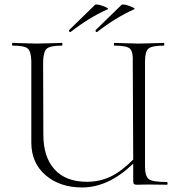

<svg xmlns="http://www.w3.org/2000/svg" viewBox="-20 -814 790 846"><path d="M291 -673Q288 -672 286 -674Q284 -676 284 -679Q284 -682 286 -683Q287 -684 399 -793Q409 -798 445 -783Q462 -775 454 -773Q373 -737 291 -673ZM408 -673Q405 -672 403 -674Q401 -676 401 -679Q401 -682 403 -683Q404 -684 516 -793Q526 -798 562 -783Q579 -775 571 -773Q490 -737 408 -673ZM715 -12Q718 -12 718.5 -6Q719 0 715 0Q701 0 674 -0.5Q647 -1 632 -1Q622 -1 606.5 -0.5Q591 0 584 0Q573 0 570 -3.5Q567 -7 567 -19V-93Q458 12 342 12Q244 12 181 -42Q118 -96 118 -186V-544Q117 -587 102.5 -600Q88 -613 35 -613Q33 -613 33 -619Q33 -625 35 -625Q47 -625 83.5 -623.5Q120 -622 142 -622Q165 -622 203 -623.5Q241 -625 253 -625Q255 -625 255 -619Q255 -613 253 -613Q201 -613 186 -599.5Q171 -586 170 -542L171 -221Q171 -122 220.5 -67.5Q270 -13 363 -13Q418 -13 465.5 -35Q513 -57 567 -111L565 -542Q567 -586 552.5 -599.5Q538 -613 484 -613Q482 -613 482 -619Q482 -625 484 -625Q496 -625 533 -623.5Q570 -622 592 -622Q614 -622 652 -623.5Q690 -625 702 -625Q704 -625 704 -619Q704 -613 702 -613Q650 -613 634.5 -600Q619 -587 619 -544V-81Q619 -37 636 -24.5Q653 -12 715 -12Z"/></svg>

Font: Cormorant Upright Light
Style: Regular
Weight: 300
Designer: Christian Thalmann (Catharsis Fonts)
Foundry: Catharsis Fonts
Version: Version 3.302;PS 003.302;hotconv 1.0.88;makeotf.lib2.5.64775